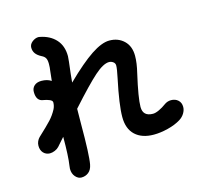

<svg xmlns="http://www.w3.org/2000/svg" viewBox="-124 -962 1248 1177"><g transform="rotate(-15 500.0 -373.0)"><path d="M965 -180Q965 -160 953 -140Q941 -120 920 -107Q886 -86 838 -74Q790 -62 748 -62Q673 -62 630.5 -101.5Q588 -141 588 -216Q588 -294 622 -454Q634 -510 634 -531Q634 -546 622 -554.5Q610 -563 596 -563Q560 -563 503.5 -513Q447 -463 334 -337Q333 -306 333 -242Q333 -43 322 14Q316 46 296.5 61.5Q277 77 251 77Q230 77 213 57.5Q196 38 196 7Q196 0 198 -12Q207 -69 207 -193L190 -174L161 -141Q151 -130 134.5 -123Q118 -116 102 -116Q77 -117 61.5 -134Q46 -151 46 -179Q46 -194 52 -207Q58 -220 67 -229Q125 -283 150 -310Q175 -337 193 -371Q203 -391 203 -413Q203 -424 185.5 -431.5Q168 -439 148 -442Q104 -447 104 -505Q104 -529 120.5 -544Q137 -559 166 -559Q203 -559 228 -542Q233 -591 235 -607Q238 -624 238 -648Q238 -672 231 -684.5Q224 -697 207 -705Q182 -718 170.5 -734Q159 -750 159 -771Q159 -792 177.5 -807Q196 -822 217 -823Q222 -823 225 -822Q289 -810 326 -769.5Q363 -729 363 -663Q363 -658 360 -628Q349 -540 346 -500Q447 -599 515.5 -644.5Q584 -690 632 -690Q688 -690 724.5 -655Q761 -620 761 -559Q761 -513 746 -452Q712 -304 712 -247Q712 -187 776 -187Q792 -187 815.5 -198Q839 -209 859 -224Q879 -239 903 -239Q930 -239 947.5 -223Q965 -207 965 -180Z"/></g></svg>

Font: Tsukimi Rounded
Style: Bold
Weight: 700
Designer: Takashi Funayama
Foundry: Takashi Funayama
Version: Version 1.032; ttfautohint (v1.8.3)